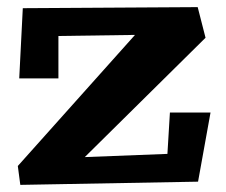

<svg xmlns="http://www.w3.org/2000/svg" viewBox="-20 -514 635 539"><path d="M457 -198 450 -82 218 -73 557 -408 535 -494 44 -491 34 -294H144V-413L359 -416L30 -48L37 5L536 -4L571 -198Z"/></svg>

Font: Peralta
Style: Regular
Weight: 400
Designer: Astigmatic (AOETI)
Foundry: Astigmatic (AOETI)
Version: Version 1.000